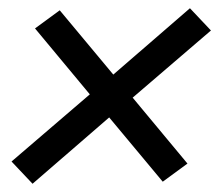

<svg xmlns="http://www.w3.org/2000/svg" viewBox="-20 -573 540 466"><path d="M59 -127 8 -181 198 -344 65 -504 125 -548 255 -392 441 -553 492 -499 302 -336 435 -176 375 -132 245 -288Z"/></svg>

Font: Iosevka Curly Oblique
Style: Regular
Weight: 400
Italic angle: -9°
Monospace: yes
Designer: Belleve Invis
Foundry: Belleve Invis
Version: Version 11.1.0; ttfautohint (v1.8.3)